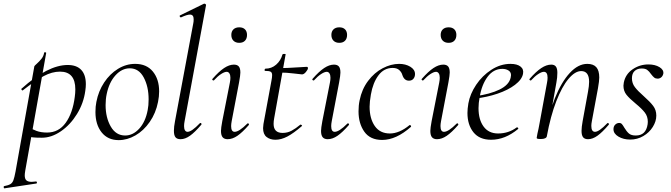

<svg xmlns="http://www.w3.org/2000/svg" viewBox="-82 -745 3635 1040"><path d="M-59 263Q-37 259 -26 252.5Q-15 246 -9.5 231.5Q-4 217 2 185L104 -386Q104 -388 118 -400.5Q132 -413 143 -427Q154 -441 157 -459Q158 -463 163.5 -462Q169 -461 168 -457L55 178Q52 195 52 205Q52 224 61 232Q70 240 90 240Q95 240 113 238H114Q117 238 118 243Q119 248 115 249L-57 275Q-61 276 -62 270Q-63 264 -59 263ZM57 -8 67 -60Q91 -45 115.5 -36Q140 -27 173 -27Q236 -27 274 -80Q312 -133 323 -220Q326 -241 326 -261Q326 -357 243 -357Q200 -357 155 -333Q110 -309 42 -256L40 -255Q37 -255 34.5 -259.5Q32 -264 35 -265Q177 -393 285 -393Q333 -393 358 -366.5Q383 -340 383 -289Q383 -273 380 -253Q371 -186 335 -127.5Q299 -69 248 -34Q197 1 145 1Q112 1 95.5 -1Q79 -3 57 -8Z M435 -138Q435 -169 440 -193Q451 -251 482 -298Q513 -345 557 -372Q601 -399 650 -399Q712 -399 746 -357.5Q780 -316 780 -250Q780 -222 774 -193Q762 -132 729 -84.5Q696 -37 651.5 -11.5Q607 14 561 14Q502 14 468.5 -28Q435 -70 435 -138ZM718 -149Q723 -173 723 -207Q723 -276 696.5 -325.5Q670 -375 621 -375Q578 -375 543.5 -337Q509 -299 496 -236Q490 -208 490 -176Q490 -108 518 -59.5Q546 -11 596 -11Q638 -11 672 -48Q706 -85 718 -149Z M860 -37Q860 -58 866 -89L965 -619Q967 -627 967 -641Q967 -666 947 -666Q931 -666 899 -651H897Q893 -651 891.5 -656Q890 -661 894 -662L1023 -725H1025Q1029 -725 1032 -722Q1035 -719 1034 -717L918 -89Q915 -74 915 -62Q915 -47 920 -39Q925 -31 934 -31Q956 -31 1000 -77Q1002 -79 1004 -79Q1007 -79 1009 -75.5Q1011 -72 1008 -69Q974 -29 947.5 -10Q921 9 896 9Q877 9 868.5 -1.5Q860 -12 860 -37Z M1115 -36Q1115 -51 1122 -89L1163 -297Q1166 -312 1166 -324Q1166 -339 1160.5 -347.5Q1155 -356 1146 -356Q1134 -356 1115.5 -344Q1097 -332 1077 -310Q1076 -309 1074 -309Q1071 -309 1068.5 -312.5Q1066 -316 1069 -318Q1104 -358 1132 -376.5Q1160 -395 1185 -395Q1203 -395 1211.5 -385Q1220 -375 1220 -352Q1220 -338 1213 -299L1173 -89Q1170 -73 1170 -62Q1170 -31 1189 -31Q1213 -31 1257 -75Q1259 -77 1261 -77Q1264 -77 1266 -73.5Q1268 -70 1265 -67Q1231 -28 1204 -9.5Q1177 9 1151 9Q1133 9 1124 -1.5Q1115 -12 1115 -36ZM1171 -556Q1171 -575 1182.5 -586Q1194 -597 1214 -597Q1234 -597 1245 -586Q1256 -575 1256 -556Q1256 -536 1245 -524.5Q1234 -513 1214 -513Q1194 -513 1182.5 -524.5Q1171 -536 1171 -556Z M1343 -51Q1343 -57 1345 -73L1388 -306Q1392 -325 1392 -338Q1392 -352 1384 -356.5Q1376 -361 1354 -361Q1351 -361 1351 -366Q1351 -368 1352.5 -370.5Q1354 -373 1355 -373Q1389 -373 1414 -395Q1439 -417 1448 -450Q1450 -453 1457 -453Q1467 -453 1465 -450L1403 -104Q1400 -88 1400 -74Q1400 -25 1449 -25Q1475 -25 1497.5 -37Q1520 -49 1545 -70H1546Q1549 -70 1552.5 -67Q1556 -64 1553 -62Q1508 -23 1474.5 -5.5Q1441 12 1410 12Q1381 12 1362 -3Q1343 -18 1343 -51ZM1434 -352 1436 -376Q1468 -376 1545 -381L1579 -383Q1586 -383 1586 -376Q1586 -368 1575 -355Q1564 -342 1554 -342Q1549 -342 1509.5 -347Q1470 -352 1434 -352Z M1657 -36Q1657 -51 1664 -89L1705 -297Q1708 -312 1708 -324Q1708 -339 1702.5 -347.5Q1697 -356 1688 -356Q1676 -356 1657.5 -344Q1639 -332 1619 -310Q1618 -309 1616 -309Q1613 -309 1610.5 -312.5Q1608 -316 1611 -318Q1646 -358 1674 -376.5Q1702 -395 1727 -395Q1745 -395 1753.5 -385Q1762 -375 1762 -352Q1762 -338 1755 -299L1715 -89Q1712 -73 1712 -62Q1712 -31 1731 -31Q1755 -31 1799 -75Q1801 -77 1803 -77Q1806 -77 1808 -73.5Q1810 -70 1807 -67Q1773 -28 1746 -9.5Q1719 9 1693 9Q1675 9 1666 -1.5Q1657 -12 1657 -36ZM1713 -556Q1713 -575 1724.5 -586Q1736 -597 1756 -597Q1776 -597 1787 -586Q1798 -575 1798 -556Q1798 -536 1787 -524.5Q1776 -513 1756 -513Q1736 -513 1724.5 -524.5Q1713 -536 1713 -556Z M1860 -142Q1860 -174 1866 -202Q1878 -262 1912 -307Q1946 -352 1991 -375.5Q2036 -399 2080 -399Q2115 -399 2140.5 -383.5Q2166 -368 2166 -344Q2166 -329 2157.5 -318.5Q2149 -308 2133 -308Q2107 -308 2097 -340Q2093 -354 2080.5 -365.5Q2068 -377 2045 -377Q1998 -377 1968 -337Q1938 -297 1927 -233Q1920 -193 1920 -167Q1920 -103 1948 -62.5Q1976 -22 2030 -22Q2081 -22 2136 -67L2138 -68Q2141 -68 2143.5 -64Q2146 -60 2144 -58Q2064 13 1988 13Q1923 13 1891.5 -31.5Q1860 -76 1860 -142Z M2249 -36Q2249 -51 2256 -89L2297 -297Q2300 -312 2300 -324Q2300 -339 2294.5 -347.5Q2289 -356 2280 -356Q2268 -356 2249.5 -344Q2231 -332 2211 -310Q2210 -309 2208 -309Q2205 -309 2202.5 -312.5Q2200 -316 2203 -318Q2238 -358 2266 -376.5Q2294 -395 2319 -395Q2337 -395 2345.5 -385Q2354 -375 2354 -352Q2354 -338 2347 -299L2307 -89Q2304 -73 2304 -62Q2304 -31 2323 -31Q2347 -31 2391 -75Q2393 -77 2395 -77Q2398 -77 2400 -73.5Q2402 -70 2399 -67Q2365 -28 2338 -9.5Q2311 9 2285 9Q2267 9 2258 -1.5Q2249 -12 2249 -36ZM2305 -556Q2305 -575 2316.5 -586Q2328 -597 2348 -597Q2368 -597 2379 -586Q2390 -575 2390 -556Q2390 -536 2379 -524.5Q2368 -513 2348 -513Q2328 -513 2316.5 -524.5Q2305 -536 2305 -556Z M2450 -133Q2450 -155 2455 -185Q2464 -236 2497 -285.5Q2530 -335 2579.5 -367Q2629 -399 2683 -399Q2719 -399 2737.5 -384.5Q2756 -370 2751 -345Q2745 -314 2707.5 -285.5Q2670 -257 2612.5 -237.5Q2555 -218 2491 -211L2493 -224Q2573 -235 2624 -260Q2675 -285 2684 -324Q2686 -334 2686 -338Q2686 -355 2672 -363.5Q2658 -372 2639 -372Q2591 -372 2559 -329Q2527 -286 2516 -218Q2510 -187 2510 -159Q2510 -97 2537.5 -59.5Q2565 -22 2616 -22Q2673 -22 2717 -55H2719Q2722 -55 2724.5 -52Q2727 -49 2724 -46Q2654 12 2578 12Q2515 12 2482.5 -28.5Q2450 -69 2450 -133Z M3068 -36Q3068 -56 3074 -89L3103 -248Q3109 -280 3109 -302Q3109 -360 3066 -360Q3033 -360 2997.5 -318Q2962 -276 2931 -196Q2900 -116 2880 -7L2868 -8Q2888 -124 2923.5 -212.5Q2959 -301 3004.5 -350Q3050 -399 3099 -399Q3132 -399 3148 -381Q3164 -363 3164 -325Q3164 -307 3157 -267L3124 -89Q3121 -74 3121 -63Q3121 -31 3141 -31Q3163 -31 3207 -77Q3209 -79 3210 -79Q3213 -79 3215.5 -75.5Q3218 -72 3215 -69Q3181 -29 3154.5 -10Q3128 9 3103 9Q3085 9 3076.5 -1.5Q3068 -12 3068 -36ZM2825 2 2829 -21Q2835 -45 2840 -74L2881 -297Q2884 -312 2884 -324Q2884 -356 2864 -356Q2852 -356 2833.5 -344Q2815 -332 2795 -310Q2794 -309 2792 -309Q2789 -309 2786.5 -312.5Q2784 -316 2787 -318Q2821 -357 2849.5 -376Q2878 -395 2904 -395Q2921 -395 2929 -384.5Q2937 -374 2937 -351Q2937 -325 2932 -299L2880 -7Q2879 0 2870.5 4Q2862 8 2848 8Q2834 8 2829.5 6.5Q2825 5 2825 2Z M3241 -45Q3241 -61 3250.5 -70Q3260 -79 3272 -79Q3281 -79 3286.5 -73Q3292 -67 3300 -53Q3312 -33 3324.5 -22Q3337 -11 3362 -11Q3417 -11 3426 -72Q3427 -77 3427 -85Q3427 -114 3411 -135Q3395 -156 3361 -184Q3328 -211 3311.5 -231.5Q3295 -252 3295 -281Q3295 -286 3297 -298Q3306 -343 3344.5 -369.5Q3383 -396 3430 -396Q3466 -396 3490 -381.5Q3514 -367 3511 -346Q3508 -333 3499.5 -326Q3491 -319 3480 -319Q3469 -319 3461.5 -325Q3454 -331 3445 -343Q3434 -359 3423.5 -366.5Q3413 -374 3394 -374Q3370 -374 3355.5 -360.5Q3341 -347 3341 -321Q3341 -294 3357 -273Q3373 -252 3405 -224Q3439 -194 3456 -171.5Q3473 -149 3473 -119Q3473 -88 3454 -57.5Q3435 -27 3402.5 -8Q3370 11 3332 11Q3295 11 3268 -5Q3241 -21 3241 -45Z"/></svg>

Font: Cormorant Garamond
Style: Italic
Weight: 400
Italic angle: -10°
Designer: Christian Thalmann (Catharsis Fonts)
Foundry: Catharsis Fonts
Version: Version 4.000